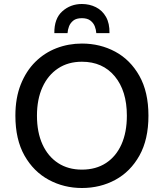

<svg xmlns="http://www.w3.org/2000/svg" viewBox="-20 -926 821 961"><path d="M390 15Q300 15 224 -26Q148 -67 102.5 -147.5Q57 -228 57 -347Q57 -436 84 -503.5Q111 -571 157 -616.5Q203 -662 263 -685Q323 -708 390 -708Q481 -708 556.5 -667.5Q632 -627 677.5 -546.5Q723 -466 723 -347Q723 -228 678 -147.5Q633 -67 557.5 -26Q482 15 390 15ZM390 -77Q460 -77 510.5 -110Q561 -143 588 -203.5Q615 -264 615 -347Q615 -471 554.5 -544Q494 -617 390 -617Q321 -617 270.5 -583.5Q220 -550 192.5 -489.5Q165 -429 165 -347Q165 -264 192.5 -203.5Q220 -143 270.5 -110Q321 -77 390 -77ZM252 -760Q251 -833 292 -869.5Q333 -906 390 -906Q428 -906 460 -890Q492 -874 510.5 -841.5Q529 -809 528 -760H462Q461 -777 454.5 -794Q448 -811 432.5 -823Q417 -835 390 -835Q362 -835 347 -823Q332 -811 325.5 -794Q319 -777 318 -760Z"/></svg>

Font: Ubuntu Sans Medium
Style: Regular
Weight: 500
Designer: Dalton Maag Ltd
Foundry: Dalton Maag Ltd
Version: Version 1.006; ttfautohint (v1.8.4.7-5d5b)